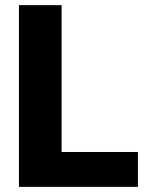

<svg xmlns="http://www.w3.org/2000/svg" viewBox="-20 -727 590 747"><path d="M53.7 -707H219.7V-135.7H516.6V0H53.7Z"/></svg>

Font: Pretendard ExtraBold
Style: Regular
Weight: 800
Designer: Base glyphs from Inter by Rasmus Andersson; Hangeul glyphs from Noto Sans CJK(Source Han Sans) by Jang Soo-young and Kan
Foundry: Kil Hyung-jin
Version: Version 1.309